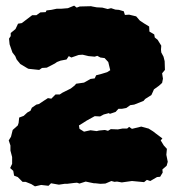

<svg xmlns="http://www.w3.org/2000/svg" viewBox="-20 -646 615 681"><path d="M104 15 91 7 71 -1H60L43 -18L30 -23L27 -40L16 -50L23 -65V-89L17 -112V-130L11 -148L19 -161L25 -185L43 -201L46 -210L48 -229L64 -235L77 -247L88 -253L93 -264L109 -275L118 -277L136 -289L150 -298L162 -296L177 -311H192L201 -317L231 -332L245 -343L250 -349L278 -353L301 -366L316 -368L321 -379L337 -383L360 -390L371 -397L364 -426L351 -440L336 -442L325 -448L316 -445L294 -447L273 -452L259 -451L233 -442L224 -447L216 -435L195 -431L182 -426L175 -421L146 -406L129 -405L119 -398L81 -402L77 -404L52 -419L39 -435L34 -447L24 -460L14 -489L12 -509L18 -518V-529L35 -543L44 -562L57 -564L69 -573L94 -592H109L123 -602L142 -603L145 -609L162 -611L181 -615H197L221 -617L243 -626L252 -619L263 -623L303 -624L307 -623L323 -620L343 -619L362 -614L374 -617L389 -612L402 -611L419 -606L423 -593L438 -594L463 -588L476 -573L491 -563L509 -552L510 -534L527 -524L529 -513L539 -505L552 -484L551 -470L552 -460L560 -445L564 -429L565 -398L555 -386L558 -367L555 -352L544 -342L526 -329L523 -322L517 -309L495 -295L489 -288L456 -275L442 -273L428 -263L412 -260H400L390 -249L369 -242L367 -245L348 -240L335 -233L316 -234L287 -218L273 -209L260 -201L262 -189L278 -179L301 -184L323 -181L331 -183L352 -185L363 -182L373 -188L398 -187L414 -190H431L438 -196L448 -189L481 -197L499 -192L507 -190L523 -180L532 -173L556 -155L550 -148L561 -130L572 -118L570 -97L575 -72L571 -58L556 -45L557 -34L548 -19L537 -18L513 -4L501 -8L491 0L448 -4L412 1L395 -2L386 -1L375 -4L354 5L336 6L318 4H313L298 1L284 -2L262 5L253 2L242 3L218 6H209L189 9L183 8L161 4L152 13L126 10Z"/></svg>

Font: Winky Rough Black
Style: Regular
Weight: 900
Designer: Simon Atzbach
Foundry: typofactur
Version: Version 1.206; ttfautohint (v1.8.4.7-5d5b)